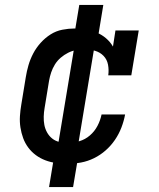

<svg xmlns="http://www.w3.org/2000/svg" viewBox="-20 -653 640 775"><path d="M253 8Q230 8 207 5Q184 2 163 -6Q142 -14 124.5 -27Q107 -40 94 -57.5Q81 -75 73.5 -95.5Q66 -116 62.5 -138.5Q59 -161 60.5 -184.5Q62 -208 66 -231L84 -341Q88 -366 95 -390Q102 -414 114 -437Q126 -460 144 -480Q162 -500 184 -514Q206 -528 231.5 -533Q257 -538 281 -538Q304 -538 327 -534Q350 -530 370.5 -521.5Q391 -513 408 -498.5Q425 -484 436 -465L446 -530H540L510 -349H417Q420 -371 416 -392Q412 -413 398 -427.5Q384 -442 363.5 -448Q343 -454 322 -454Q305 -454 288 -451Q271 -448 255 -440Q239 -432 225 -420Q211 -408 201.5 -392.5Q192 -377 186.5 -360.5Q181 -344 178 -327L160 -217Q157 -200 156.5 -182.5Q156 -165 159 -149Q162 -133 170 -118.5Q178 -104 190.5 -94Q203 -84 219.5 -80Q236 -76 253 -76Q276 -76 300 -83Q324 -90 343 -106.5Q362 -123 373.5 -145Q385 -167 390 -191H485Q480 -164 470 -138Q460 -112 444 -88.5Q428 -65 406.5 -46Q385 -27 359.5 -14.5Q334 -2 307 3Q280 8 253 8ZM178 102 203 -49 211 -48 284 -488H325L277 -495L300 -633H397L372 -481L364 -482L291 -42H251L298 -35L275 102Z"/></svg>

Font: Iosevka Curly Slab MdExObl
Style: Regular
Weight: 500
Width: 7
Italic angle: -9°
Monospace: yes
Designer: Belleve Invis
Foundry: Belleve Invis
Version: Version 11.1.0; ttfautohint (v1.8.3)